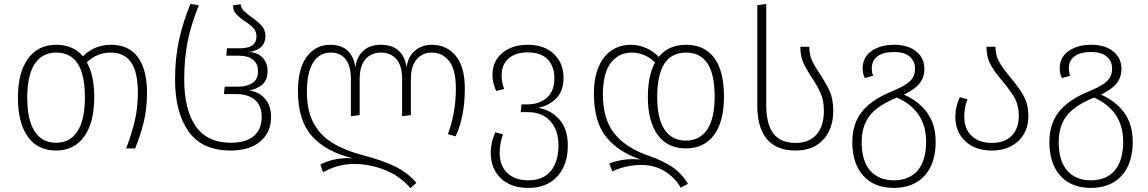

<svg xmlns="http://www.w3.org/2000/svg" viewBox="-20 -762 5898 986"><path d="M735 -285Q735 -204 718.5 -136.5Q702 -69 674 0H628Q657 -76 672.5 -143Q688 -210 688 -285Q688 -392 653 -442Q618 -492 548 -492Q478 -492 426 -442Q464 -375 464 -263Q464 -133 412.5 -61Q361 11 268 11Q173 11 122.5 -60.5Q72 -132 72 -260Q72 -389 123.5 -460.5Q175 -532 269 -532Q356 -532 406 -473Q465 -532 551 -532Q641 -532 688 -468.5Q735 -405 735 -285ZM416 -263Q416 -492 269 -492Q196 -492 158 -433.5Q120 -375 120 -260Q120 -147 157.5 -88Q195 -29 268 -29Q340 -29 378 -88Q416 -147 416 -263Z M879 -352Q879 -463 899 -555Q919 -647 958 -742L1001 -735Q963 -642 944.5 -552.5Q926 -463 926 -354Q926 -199 985 -114Q1044 -29 1165 -29Q1243 -29 1283.5 -63.5Q1324 -98 1324 -161Q1324 -220 1288.5 -249.5Q1253 -279 1193 -279H1130L1134 -317H1205Q1248 -317 1276.5 -335.5Q1305 -354 1305 -396Q1305 -435 1279 -455.5Q1253 -476 1207 -476H1142L1146 -514H1210Q1255 -514 1276 -529Q1297 -544 1297 -575Q1297 -600 1283 -616Q1269 -632 1239 -652Q1209 -672 1193 -689.5Q1177 -707 1177 -735L1216 -740Q1218 -721 1232 -706.5Q1246 -692 1274 -672Q1307 -649 1325 -628.5Q1343 -608 1343 -577Q1343 -507 1259 -495Q1301 -493 1327.5 -467Q1354 -441 1354 -397Q1354 -351 1326.5 -327.5Q1299 -304 1259 -298Q1309 -291 1340.5 -255.5Q1372 -220 1372 -161Q1372 -82 1316.5 -35.5Q1261 11 1165 11Q1017 11 948 -87.5Q879 -186 879 -352Z M2367 -307Q2367 -164 2320 -62L2280 -73Q2321 -183 2321 -306Q2321 -406 2286 -449Q2251 -492 2197 -492Q2150 -492 2120 -457.5Q2090 -423 2090 -355V-171L2045 -165V-356Q2045 -425 2015.5 -458.5Q1986 -492 1936 -492Q1887 -492 1857 -458Q1827 -424 1827 -355V-171L1782 -165V-355Q1782 -425 1754.5 -458.5Q1727 -492 1679 -492Q1620 -492 1588 -440.5Q1556 -389 1556 -291Q1556 -196 1589 -132.5Q1622 -69 1686 -29Q1750 11 1850 37Q1947 62 2012 94.5Q2077 127 2118 177L2088 204Q2033 141 1955.5 110.5Q1878 80 1798 80Q1753 80 1712 92Q1671 104 1639 123L1625 83Q1653 68 1689.5 59Q1726 50 1766 50Q1784 50 1793 51Q1654 18 1582 -63Q1510 -144 1510 -293Q1510 -410 1555.5 -471Q1601 -532 1676 -532Q1733 -532 1765 -502Q1797 -472 1805 -416Q1812 -471 1846 -501.5Q1880 -532 1936 -532Q1994 -532 2027 -502Q2060 -472 2068 -416Q2075 -470 2110 -501Q2145 -532 2199 -532Q2272 -532 2319.5 -476.5Q2367 -421 2367 -307Z M2896 -14Q2896 85 2842 144Q2788 203 2694 203Q2603 203 2551.5 153Q2500 103 2500 23Q2500 -31 2524 -83L2563 -72Q2546 -24 2546 23Q2546 89 2585.5 126.5Q2625 164 2694 164Q2769 164 2808.5 116Q2848 68 2848 -16Q2848 -94 2806 -140Q2764 -186 2692 -186H2654L2658 -226H2689Q2748 -226 2787.5 -259.5Q2827 -293 2827 -360Q2827 -421 2792.5 -457Q2758 -493 2690 -493Q2626 -493 2591 -461Q2556 -429 2556 -375Q2556 -340 2569 -305L2528 -295Q2509 -335 2509 -378Q2509 -447 2559 -489.5Q2609 -532 2690 -532Q2775 -532 2824.5 -485Q2874 -438 2874 -362Q2874 -295 2836.5 -257Q2799 -219 2743 -208Q2806 -199 2851 -150.5Q2896 -102 2896 -14Z M3307 -264Q3307 -373 3344 -441Q3292 -492 3224 -492Q3158 -492 3117 -439.5Q3076 -387 3076 -274Q3077 -148 3136.5 -74.5Q3196 -1 3315 39Q3383 63 3432 95.5Q3481 128 3513 182L3476 202Q3446 149 3393 117Q3340 85 3274 85Q3234 85 3195 94Q3156 103 3124 118L3109 77Q3168 55 3233 55Q3245 55 3269 57Q3153 17 3091.5 -60.5Q3030 -138 3030 -281Q3030 -363 3054.5 -419.5Q3079 -476 3122 -504Q3165 -532 3219 -532Q3260 -532 3297 -516Q3334 -500 3363 -470Q3413 -532 3503 -532Q3598 -532 3648 -464.5Q3698 -397 3698 -266Q3698 -138 3647 -69Q3596 0 3502 0Q3408 0 3357.5 -69.5Q3307 -139 3307 -264ZM3355 -264Q3355 -154 3392.5 -97Q3430 -40 3502 -40Q3574 -40 3612 -97Q3650 -154 3650 -266Q3650 -381 3613 -436.5Q3576 -492 3503 -492Q3355 -492 3355 -264Z M3869 -735 3915 -742V-223Q3915 -125 3951.5 -76.5Q3988 -28 4066 -28Q4135 -28 4173 -71Q4211 -114 4211 -192Q4211 -244 4195.5 -280.5Q4180 -317 4149 -364Q4120 -407 4105 -441Q4090 -475 4090 -522H4136Q4136 -482 4149.5 -452.5Q4163 -423 4191 -381Q4224 -332 4241.5 -292Q4259 -252 4259 -192Q4259 -101 4208 -45Q4157 11 4065 11Q3968 11 3918.5 -47.5Q3869 -106 3869 -220Z M4785 -34Q4785 79 4727.5 141Q4670 203 4570 203Q4470 203 4413.5 140.5Q4357 78 4357 -32Q4357 -123 4403 -184Q4449 -245 4547 -287Q4600 -309 4627.5 -326Q4655 -343 4667 -362.5Q4679 -382 4679 -410Q4679 -448 4651.5 -471.5Q4624 -495 4572 -495Q4516 -495 4486.5 -473Q4457 -451 4457 -411Q4457 -389 4464 -373L4421 -361Q4410 -385 4410 -411Q4410 -467 4455 -499.5Q4500 -532 4572 -532Q4643 -532 4685 -498Q4727 -464 4727 -409Q4727 -365 4703 -334.5Q4679 -304 4622 -276Q4698 -243 4741.5 -183Q4785 -123 4785 -34ZM4736 -34Q4736 -194 4586 -261L4584 -260Q4486 -220 4445.5 -167Q4405 -114 4405 -32Q4405 65 4449 114.5Q4493 164 4570 164Q4650 164 4693 113Q4736 62 4736 -34Z M5170 -363Q5215 -310 5238 -267.5Q5261 -225 5261 -166Q5261 -86 5209 -37.5Q5157 11 5073 11Q4987 11 4936.5 -37.5Q4886 -86 4886 -162Q4886 -214 4909 -263L4948 -252Q4932 -210 4932 -162Q4932 -100 4970 -64Q5008 -28 5073 -28Q5140 -28 5176 -65.5Q5212 -103 5212 -167Q5212 -220 5191.5 -257Q5171 -294 5130 -343Q5088 -392 5067 -430Q5046 -468 5046 -522H5092Q5092 -478 5111 -444.5Q5130 -411 5170 -363Z M5797 -34Q5797 79 5739.5 141Q5682 203 5582 203Q5482 203 5425.5 140.5Q5369 78 5369 -32Q5369 -123 5415 -184Q5461 -245 5559 -287Q5612 -309 5639.5 -326Q5667 -343 5679 -362.5Q5691 -382 5691 -410Q5691 -448 5663.5 -471.5Q5636 -495 5584 -495Q5528 -495 5498.5 -473Q5469 -451 5469 -411Q5469 -389 5476 -373L5433 -361Q5422 -385 5422 -411Q5422 -467 5467 -499.5Q5512 -532 5584 -532Q5655 -532 5697 -498Q5739 -464 5739 -409Q5739 -365 5715 -334.5Q5691 -304 5634 -276Q5710 -243 5753.5 -183Q5797 -123 5797 -34ZM5748 -34Q5748 -194 5598 -261L5596 -260Q5498 -220 5457.5 -167Q5417 -114 5417 -32Q5417 65 5461 114.5Q5505 164 5582 164Q5662 164 5705 113Q5748 62 5748 -34Z"/></svg>

Font: FiraGO ExtraLight
Style: Regular
Weight: 200
Designer: bBox Type
Foundry: bBox Type GmbH
Version: Version 1.001